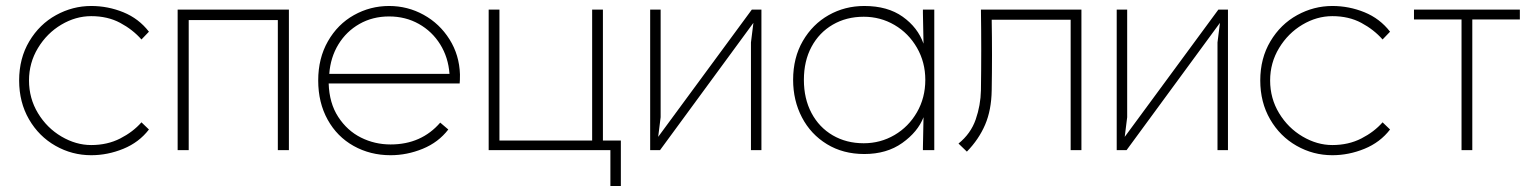

<svg xmlns="http://www.w3.org/2000/svg" viewBox="-20 -502 5140 642"><path d="M285 17Q221 17 165.5 -14.5Q110 -46 77 -103Q44 -160 44 -233Q44 -307 78 -364Q112 -421 167.5 -451.5Q223 -482 285 -482Q341 -482 392.5 -461Q444 -440 478 -396L453 -370Q424 -403 382 -425.5Q340 -448 285 -448Q233 -448 185 -419.5Q137 -391 107 -341.5Q77 -292 77 -233Q77 -173 107 -123.5Q137 -74 185.5 -45.5Q234 -17 285 -17Q339 -17 382 -39Q425 -61 453 -93L478 -69Q445 -26 392.5 -4.5Q340 17 285 17Z M611 0H574V-470H946V0H909V-435H611Z M1286 17Q1218 17 1162.5 -14Q1107 -45 1075.5 -102Q1044 -159 1044 -233Q1044 -307 1076.5 -364Q1109 -421 1163.5 -451.5Q1218 -482 1281 -482Q1343 -482 1396.5 -452.5Q1450 -423 1483 -370.5Q1516 -318 1518 -253Q1518 -231 1517 -223H1079Q1081 -157 1111 -111Q1141 -65 1187 -42Q1233 -19 1286 -19Q1338 -19 1379.5 -37.5Q1421 -56 1452 -92L1479 -69Q1446 -26 1393.5 -4.5Q1341 17 1286 17ZM1281 -447Q1226 -447 1182 -422Q1138 -397 1111.5 -353.5Q1085 -310 1081 -255H1483Q1479 -310 1452 -353.5Q1425 -397 1380.5 -422Q1336 -447 1281 -447Z M1960 -32V-470H1996V-32H2056V120H2021V0H1614V-470H1650V-32Z M2526 0H2491V-360L2501 -440L2512 -443L2187 0H2154V-470H2189V-110L2179 -30L2168 -27L2494 -470H2526Z M3074 -235Q3074 -294 3046 -342.5Q3018 -391 2971 -418.5Q2924 -446 2868 -446Q2810 -446 2764.5 -419.5Q2719 -393 2693.5 -345.5Q2668 -298 2668 -235Q2668 -172 2693.5 -124Q2719 -76 2764.5 -49.5Q2810 -23 2868 -23Q2924 -23 2971 -50.5Q3018 -78 3046 -126.5Q3074 -175 3074 -235ZM3068 -356 3066 -458V-470H3104V0H3066V-8L3068 -110Q3049 -61 2997 -24Q2945 13 2870 13Q2799 13 2745 -20Q2691 -53 2661.5 -109.5Q2632 -166 2632 -235Q2632 -309 2664.5 -365Q2697 -421 2751 -451.5Q2805 -482 2870 -482Q2948 -482 2998.5 -446Q3049 -410 3068 -356Z M3296 -200Q3295 -134 3274 -85Q3253 -36 3213 5L3185 -22Q3226 -55 3242.5 -102.5Q3259 -150 3260 -200Q3262 -335 3260 -470H3596V0H3560V-436H3296Q3298 -318 3296 -200Z M4086 0H4051V-360L4061 -440L4072 -443L3747 0H3714V-470H3749V-110L3739 -30L3728 -27L4054 -470H4086Z M4435 17Q4371 17 4315.5 -14.5Q4260 -46 4227 -103Q4194 -160 4194 -233Q4194 -307 4228 -364Q4262 -421 4317.5 -451.5Q4373 -482 4435 -482Q4491 -482 4542.5 -461Q4594 -440 4628 -396L4603 -370Q4574 -403 4532 -425.5Q4490 -448 4435 -448Q4383 -448 4335 -419.5Q4287 -391 4257 -341.5Q4227 -292 4227 -233Q4227 -173 4257 -123.5Q4287 -74 4335.5 -45.5Q4384 -17 4435 -17Q4489 -17 4532 -39Q4575 -61 4603 -93L4628 -69Q4595 -26 4542.5 -4.5Q4490 17 4435 17Z M4867 0V-437H4708V-470H5062V-437H4903V0Z"/></svg>

Font: Kreadon
Style: Regular
Weight: 400
Designer: kohakuno
Foundry: StudioGnu
Version: Version 1.000;Glyphs 3.1.2 (3151)